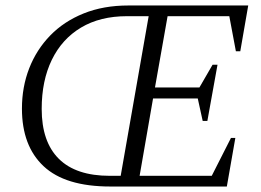

<svg xmlns="http://www.w3.org/2000/svg" viewBox="-20 -680 953 700"><path d="M382 0Q218 0 139 -74Q60 -148 60 -284Q60 -363 86.5 -431Q113 -499 163 -550.5Q213 -602 285 -631Q357 -660 448 -660H885L856 -493H840L816 -621H591L545 -361H707L755 -444H773L736 -239H719L701 -321H538L489 -39H752L822 -177H838L807 0ZM380 -39H420L522 -621H443Q345 -621 275.5 -579.5Q206 -538 169 -462Q132 -386 132 -283Q132 -163 194.5 -101Q257 -39 380 -39Z"/></svg>

Font: Spectral SC Light
Style: Italic
Weight: 300
Italic angle: -10°
Designer: Jean-Baptiste Levee
Foundry: Production Type
Version: Version 2.001